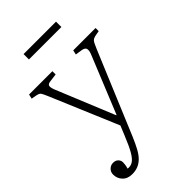

<svg xmlns="http://www.w3.org/2000/svg" viewBox="-273 -773 1088 1088"><g transform="rotate(-45 271.0 -228.5)"><path d="M104 230Q67 230 46 208Q25 186 25 155Q25 134 39 120.5Q53 107 72 107Q92 107 103 118.5Q114 130 114 144Q114 150 113 160.5Q112 171 107 189Q129 192 147 181Q165 170 184 137.5Q203 105 228 43L251 -13L79 -420Q67 -448 61 -457Q55 -466 36 -470L3 -476L9 -503H196V-477L150 -471Q129 -469 125 -458.5Q121 -448 131 -422L275 -71H278L419 -417Q427 -437 424.5 -451.5Q422 -466 396 -470L357 -476L363 -503H542V-478L509 -472Q495 -469 486.5 -461Q478 -453 463 -416L255 81Q238 121 222.5 149.5Q207 178 189.5 195.5Q172 213 151 221.5Q130 230 104 230ZM149 -644V-687H409V-644Z"/></g></svg>

Font: Literata ExtraLight
Style: Regular
Weight: 250
Designer: Latin by Veronika Burian and Jose Scaglione. Greek by Irene Vlachou. Cyrillic by Vera Evstafieva.
Foundry: TypeTogether
Version: Version 3.103;gftools[0.9.29]